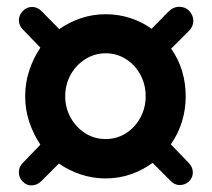

<svg xmlns="http://www.w3.org/2000/svg" viewBox="-20 -536 640 580"><path d="M49 13Q37 1 37 -15.5Q37 -32 49 -44L102 -99Q81 -130 68.5 -167.5Q56 -205 56 -245Q56 -286 68.5 -323.5Q81 -361 102 -392L49 -447Q37 -459 37 -474.5Q37 -490 49 -503Q61 -515 77 -515Q93 -515 106 -502L159 -448Q189 -469 224.5 -481Q260 -493 299 -493Q338 -493 373.5 -481.5Q409 -470 438 -449L490 -502Q503 -515 520.5 -515.5Q538 -516 551 -504Q564 -490 564 -473Q564 -456 551 -443L497 -389Q519 -358 530 -321.5Q541 -285 541 -245Q541 -205 529.5 -168Q518 -131 496 -100L550 -44Q562 -32 562.5 -16Q563 0 551 12Q539 23 523 23Q507 23 495 10L441 -44Q411 -22 375 -9.5Q339 3 299 3Q260 3 224 -9Q188 -21 158 -42L105 11Q93 23 77 24Q61 25 49 13ZM299 -116Q333 -116 360.5 -133.5Q388 -151 404 -180.5Q420 -210 420 -245Q420 -281 404 -310.5Q388 -340 360.5 -357.5Q333 -375 299 -375Q266 -375 238 -357.5Q210 -340 193.5 -310.5Q177 -281 177 -245Q177 -210 193.5 -180.5Q210 -151 237.5 -133.5Q265 -116 299 -116Z"/></svg>

Font: Nunito ExtraLight ExtraBold
Style: Italic
Weight: 800
Italic angle: -9°
Version: Version 3.602